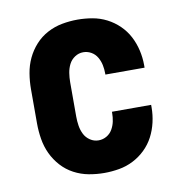

<svg xmlns="http://www.w3.org/2000/svg" viewBox="-66 -591 632 661"><g transform="rotate(-10 250.0 -260.0)"><path d="M247 8Q220 8 193 3Q166 -2 141.5 -15Q117 -28 98.5 -48.5Q80 -69 68.5 -93.5Q57 -118 52.5 -145.5Q48 -173 48 -200V-320Q48 -347 52.5 -374.5Q57 -402 68.5 -426.5Q80 -451 98.5 -471.5Q117 -492 141.5 -505Q166 -518 193 -523Q220 -528 247 -528Q273 -528 299 -523.5Q325 -519 348.5 -507Q372 -495 391 -476.5Q410 -458 422 -435Q434 -412 440 -386Q446 -360 446 -334V-325H309V-329Q309 -344 306 -358.5Q303 -373 295.5 -386Q288 -399 275 -406.5Q262 -414 247 -414Q231 -414 217.5 -405Q204 -396 197 -382Q190 -368 187.5 -352Q185 -336 185 -320V-200Q185 -184 187.5 -168Q190 -152 197 -138Q204 -124 217.5 -115Q231 -106 247 -106Q262 -106 275 -113.5Q288 -121 295.5 -134Q303 -147 306 -161.5Q309 -176 309 -191V-195H446V-186Q446 -160 440 -134Q434 -108 422 -85Q410 -62 391 -43.5Q372 -25 348.5 -13Q325 -1 299 3.5Q273 8 247 8Z"/></g></svg>

Font: Iosevka Heavy
Style: Regular
Weight: 900
Monospace: yes
Designer: Belleve Invis
Foundry: Belleve Invis
Version: Version 32.5.0; ttfautohint (v1.8.4)